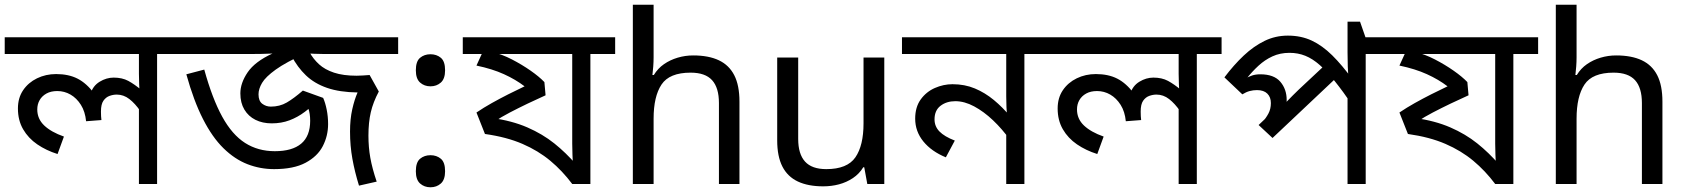

<svg xmlns="http://www.w3.org/2000/svg" viewBox="-30 -780 7149 814"><path d="M741 -622V-551H636V0H559V-335L565 -309Q543 -341 518.5 -360Q494 -379 465 -379Q450 -379 434.5 -373.5Q419 -368 408.5 -353Q398 -338 398 -307Q398 -296 398.5 -287.5Q399 -279 400 -271L335 -266Q331 -307 313 -335.5Q295 -364 269 -379Q243 -394 213 -394Q186 -394 167 -383.5Q148 -373 138 -355.5Q128 -338 128 -316Q128 -276 157.5 -248Q187 -220 241 -201L214 -127Q166 -142 128 -168Q90 -194 68 -232Q46 -270 46 -320Q46 -365 68 -397.5Q90 -430 127 -448Q164 -466 208 -466Q261 -466 299 -446.5Q337 -427 369 -384L354 -383Q364 -416 392.5 -433.5Q421 -451 452 -451Q488 -451 514 -437Q540 -423 571 -397L562 -382Q561 -403 560 -424Q559 -445 559 -467V-551H-10V-622Z M1132 -63Q1073 -63 1019 -84Q965 -105 917.5 -151.5Q870 -198 830.5 -275.5Q791 -353 760 -465L836 -485Q870 -362 912 -285.5Q954 -209 1009 -174Q1064 -139 1135 -139Q1209 -139 1247 -171Q1285 -203 1285 -268Q1285 -299 1277 -321Q1269 -343 1261 -358H1321Q1293 -329 1262.5 -306Q1232 -283 1197.5 -270Q1163 -257 1122 -257Q1083 -257 1053 -272Q1023 -287 1006 -315.5Q989 -344 989 -384Q989 -428 1020 -473.5Q1051 -519 1125 -553Q1105 -552 1079.5 -551.5Q1054 -551 1029 -551H721V-622H1658V-551H1345Q1321 -551 1302 -552Q1283 -553 1266 -554Q1182 -516 1139 -485Q1096 -454 1081 -428.5Q1066 -403 1066 -380Q1066 -352 1082 -340Q1098 -328 1118 -328Q1156 -328 1186 -345.5Q1216 -363 1254 -396L1340 -365Q1349 -345 1355 -315.5Q1361 -286 1361 -254Q1361 -204 1338.5 -160.5Q1316 -117 1265.5 -90Q1215 -63 1132 -63ZM1532 -205Q1532 -156 1540 -111Q1548 -66 1567 -10L1492 7Q1474 -51 1464 -106.5Q1454 -162 1454 -222Q1454 -275 1463.5 -317Q1473 -359 1486 -388Q1410 -389 1356.5 -407.5Q1303 -426 1267 -460.5Q1231 -495 1206 -543L1282 -559Q1298 -530 1322.5 -507.5Q1347 -485 1386 -472Q1425 -459 1482 -459Q1496 -459 1509 -460Q1522 -461 1537 -462L1576 -392Q1552 -347 1542 -304Q1532 -261 1532 -205Z M1795 -414Q1769 -414 1751 -430Q1733 -446 1733 -482Q1733 -520 1751 -535Q1769 -550 1795 -550Q1821 -550 1839 -535Q1857 -520 1857 -482Q1857 -446 1839 -430Q1821 -414 1795 -414ZM1795 14Q1769 14 1751 -2Q1733 -18 1733 -54Q1733 -92 1751 -107Q1769 -122 1795 -122Q1821 -122 1839 -107Q1857 -92 1857 -54Q1857 -18 1839 -2Q1821 14 1795 14Z M2578 -622V-551H2473V0H2396Q2354 -56 2303 -98.5Q2252 -141 2185 -170Q2118 -199 2026 -212L1990 -303Q2021 -324 2055 -343Q2089 -362 2124.5 -380Q2160 -398 2194 -414Q2156 -443 2106.5 -465.5Q2057 -488 1990 -502L2021 -570L2023 -551H1932V-622ZM2396 -551H2077L2056 -560Q2098 -550 2140.5 -528Q2183 -506 2219.5 -480.5Q2256 -455 2278 -432L2283 -376Q2247 -360 2207.5 -341Q2168 -322 2131.5 -303Q2095 -284 2067 -265L2055 -280Q2141 -268 2205.5 -240Q2270 -212 2320 -172Q2370 -132 2412 -83L2399 -79Q2398 -100 2397 -124.5Q2396 -149 2396 -171Z M2741 -537Q2741 -518 2739.5 -498Q2738 -478 2736 -462H2742Q2759 -490 2785 -508Q2811 -526 2843 -535.5Q2875 -545 2909 -545Q2974 -545 3017.5 -524.5Q3061 -504 3083 -461Q3105 -418 3105 -349V0H3018V-343Q3018 -408 2989 -440Q2960 -472 2898 -472Q2808 -472 2774.5 -421.5Q2741 -371 2741 -277V0H2653V-760H2741Z M3719 -536V0H3647L3634 -71H3630Q3613 -43 3586 -25Q3559 -7 3527 1.5Q3495 10 3460 10Q3396 10 3352.5 -10.5Q3309 -31 3287 -74Q3265 -117 3265 -185V-536H3354V-191Q3354 -127 3383 -95Q3412 -63 3473 -63Q3562 -63 3596.5 -113Q3631 -163 3631 -257V-536Z M4418 -622V-551H4313V0H4236V-243L4252 -187Q4219 -233 4180 -270Q4141 -307 4100 -329Q4059 -351 4020 -351Q3983 -351 3957.5 -331.5Q3932 -312 3932 -274Q3932 -244 3953 -222.5Q3974 -201 4018 -184L3980 -113Q3919 -138 3884.5 -180.5Q3850 -223 3850 -277Q3850 -326 3873.5 -358.5Q3897 -391 3933.5 -407Q3970 -423 4008 -423Q4060 -423 4103 -405Q4146 -387 4183.5 -356Q4221 -325 4255 -284L4241 -280Q4238 -303 4237 -325.5Q4236 -348 4236 -371V-551H3794V-622Z M5149 -622V-551H5044V0H4967V-335L4973 -309Q4951 -341 4926.5 -360Q4902 -379 4873 -379Q4858 -379 4842.5 -373.5Q4827 -368 4816.5 -353Q4806 -338 4806 -307Q4806 -296 4806.5 -287.5Q4807 -279 4808 -271L4743 -266Q4739 -307 4721 -335.5Q4703 -364 4677 -379Q4651 -394 4621 -394Q4594 -394 4575 -383.5Q4556 -373 4546 -355.5Q4536 -338 4536 -316Q4536 -276 4565.5 -248Q4595 -220 4649 -201L4622 -127Q4574 -142 4536 -168Q4498 -194 4476 -232Q4454 -270 4454 -320Q4454 -365 4476 -397.5Q4498 -430 4535 -448Q4572 -466 4616 -466Q4669 -466 4707 -446.5Q4745 -427 4777 -384L4762 -383Q4772 -416 4800.5 -433.5Q4829 -451 4860 -451Q4896 -451 4922 -437Q4948 -423 4979 -397L4970 -382Q4969 -403 4968 -424Q4967 -445 4967 -467V-551H4398V-622Z M5865 -622V-551H5760V0H5683V-396L5705 -332Q5664 -392 5630 -434.5Q5596 -477 5565.5 -504Q5535 -531 5504 -543.5Q5473 -556 5437 -556Q5397 -556 5364.5 -541Q5332 -526 5305 -501Q5278 -476 5255 -447L5247 -445Q5263 -455 5278.5 -460Q5294 -465 5313 -465Q5371 -465 5398 -433.5Q5425 -402 5425 -356Q5425 -345 5424 -335Q5423 -325 5421 -320L5404 -326Q5416 -339 5427 -351Q5438 -363 5450.5 -375Q5463 -387 5476 -400L5600 -516L5649 -463L5365 -195L5306 -250L5388 -328L5352 -285L5322 -262Q5337 -279 5347.5 -298.5Q5358 -318 5358 -343Q5358 -368 5343 -383Q5328 -398 5299 -398Q5283 -398 5268 -394Q5253 -390 5237 -380L5161 -452Q5201 -505 5243 -544.5Q5285 -584 5331 -606.5Q5377 -629 5430 -629Q5486 -629 5531 -608Q5576 -587 5618 -545.5Q5660 -504 5706 -441L5688 -446Q5685 -470 5684 -498Q5683 -526 5683 -558V-688H5736L5759 -622Z M6491 -622V-551H6386V0H6309Q6267 -56 6216 -98.5Q6165 -141 6098 -170Q6031 -199 5939 -212L5903 -303Q5934 -324 5968 -343Q6002 -362 6037.5 -380Q6073 -398 6107 -414Q6069 -443 6019.5 -465.5Q5970 -488 5903 -502L5934 -570L5936 -551H5845V-622ZM6309 -551H5990L5969 -560Q6011 -550 6053.5 -528Q6096 -506 6132.5 -480.5Q6169 -455 6191 -432L6196 -376Q6160 -360 6120.5 -341Q6081 -322 6044.5 -303Q6008 -284 5980 -265L5968 -280Q6054 -268 6118.5 -240Q6183 -212 6233 -172Q6283 -132 6325 -83L6312 -79Q6311 -100 6310 -124.5Q6309 -149 6309 -171Z M6654 -537Q6654 -518 6652.5 -498Q6651 -478 6649 -462H6655Q6672 -490 6698 -508Q6724 -526 6756 -535.5Q6788 -545 6822 -545Q6887 -545 6930.5 -524.5Q6974 -504 6996 -461Q7018 -418 7018 -349V0H6931V-343Q6931 -408 6902 -440Q6873 -472 6811 -472Q6721 -472 6687.5 -421.5Q6654 -371 6654 -277V0H6566V-760H6654Z"/></svg>

Font: hexlbangla05
Style: Book
Weight: 400
Designer: Jelle Bosma - Monotype Design Team
Foundry: Monotype Imaging Inc.
Version: Version 2.003